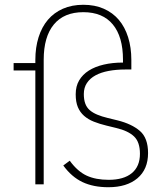

<svg xmlns="http://www.w3.org/2000/svg" viewBox="-20 -772 684 804"><path d="M600 -131Q600 -63 555.5 -25.5Q511 12 434 12Q371 12 325.5 -9.5Q280 -31 245 -79L272 -99Q305 -54 343 -36.5Q381 -19 435 -19Q498 -19 532 -47Q566 -75 566 -128Q566 -177 541.5 -200.5Q517 -224 467 -236L426 -246Q397 -253 373 -262.5Q349 -272 332 -287Q315 -302 306 -323.5Q297 -345 297 -377Q297 -411 311.5 -435.5Q326 -460 352 -476.5Q378 -493 414.5 -501.5Q451 -510 495 -510V-522Q495 -618 452.5 -669.5Q410 -721 329 -721Q248 -721 205.5 -669.5Q163 -618 163 -522V0H128V-477H37V-508H128V-521Q128 -573 141.5 -616Q155 -659 180.5 -689Q206 -719 243.5 -735.5Q281 -752 329 -752Q377 -752 414.5 -735.5Q452 -719 477.5 -689Q503 -659 516.5 -616Q530 -573 530 -521V-481H505Q467 -481 435 -475Q403 -469 380 -456.5Q357 -444 344 -424.5Q331 -405 331 -378Q331 -355 337 -338.5Q343 -322 355.5 -311Q368 -300 387 -292Q406 -284 431 -278L472 -268Q532 -253 566 -223.5Q600 -194 600 -131Z"/></svg>

Font: IBM Plex Sans Arabic ExtLt
Style: Regular
Weight: 200
Designer: Mike Abbink, Paul van der Laan, Pieter van Rosmalen, Wael Morcos, Khajak Apelian
Foundry: Bold Monday
Version: Version 1.2